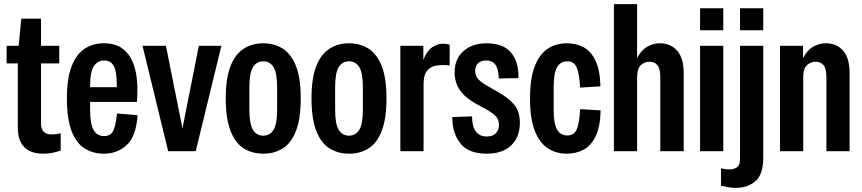

<svg xmlns="http://www.w3.org/2000/svg" viewBox="-20 -730 4161 927"><path d="M188 12Q129 12 97.5 -19.5Q66 -51 66 -114V-424H12V-509H70L83 -640H178V-509H266V-424H178V-136Q178 -105 192 -93Q206 -81 228 -81Q238 -81 248.5 -82Q259 -83 273 -87V-3Q231 12 188 12Z M481 12Q429 12 388.5 -13.5Q348 -39 325.5 -97.5Q303 -156 303 -254Q303 -352 326 -410.5Q349 -469 389 -495Q429 -521 481 -521Q538 -521 572 -495Q606 -469 622.5 -426.5Q639 -384 642 -334.5Q645 -285 641 -238H415V-202Q415 -129 432.5 -101Q450 -73 483 -73Q514 -73 526.5 -98Q539 -123 545 -182L644 -174Q638 -74 593 -31Q548 12 481 12ZM415 -312V-309H544V-315Q544 -386 529 -412Q514 -438 483 -438Q451 -438 433 -410.5Q415 -383 415 -312Z M792 0 668 -509H781L861 -110L940 -509H1049L925 0Z M1251 12Q1198 12 1157 -13.5Q1116 -39 1093 -98Q1070 -157 1070 -255Q1070 -353 1093 -411Q1116 -469 1157 -495Q1198 -521 1251 -521Q1305 -521 1345.5 -495Q1386 -469 1409 -411Q1432 -353 1432 -255Q1432 -157 1409 -98Q1386 -39 1345.5 -13.5Q1305 12 1251 12ZM1251 -75Q1283 -75 1300.5 -103Q1318 -131 1318 -202V-307Q1318 -378 1300.5 -406Q1283 -434 1251 -434Q1219 -434 1201.5 -406Q1184 -378 1184 -307V-202Q1184 -131 1201.5 -103Q1219 -75 1251 -75Z M1665 12Q1612 12 1571 -13.5Q1530 -39 1507 -98Q1484 -157 1484 -255Q1484 -353 1507 -411Q1530 -469 1571 -495Q1612 -521 1665 -521Q1719 -521 1759.5 -495Q1800 -469 1823 -411Q1846 -353 1846 -255Q1846 -157 1823 -98Q1800 -39 1759.5 -13.5Q1719 12 1665 12ZM1665 -75Q1697 -75 1714.5 -103Q1732 -131 1732 -202V-307Q1732 -378 1714.5 -406Q1697 -434 1665 -434Q1633 -434 1615.5 -406Q1598 -378 1598 -307V-202Q1598 -131 1615.5 -103Q1633 -75 1665 -75Z M1913 0V-509H2024V-441Q2040 -483 2065.5 -501Q2091 -519 2119 -519Q2126 -519 2134 -518Q2142 -517 2151 -514V-414Q2116 -418 2087.5 -413.5Q2059 -409 2042 -388.5Q2025 -368 2025 -323V0Z M2330 12Q2242 12 2202.5 -38Q2163 -88 2164 -165L2259 -168Q2260 -71 2330 -71Q2359 -71 2374 -86.5Q2389 -102 2389 -127Q2389 -154 2372 -170.5Q2355 -187 2326 -203L2280 -228Q2227 -257 2201 -294Q2175 -331 2175 -381Q2175 -446 2218 -483.5Q2261 -521 2328 -521Q2410 -521 2447.5 -476Q2485 -431 2483 -353L2388 -351Q2387 -398 2371.5 -418Q2356 -438 2329 -438Q2301 -438 2287.5 -424Q2274 -410 2274 -389Q2274 -365 2287.5 -349.5Q2301 -334 2330 -317L2389 -283Q2438 -255 2464 -223Q2490 -191 2490 -136Q2490 -69 2448.5 -28.5Q2407 12 2330 12Z M2717 12Q2665 12 2625 -14Q2585 -40 2562 -98.5Q2539 -157 2539 -254Q2539 -352 2562 -410.5Q2585 -469 2625 -495Q2665 -521 2717 -521Q2762 -521 2797.5 -502Q2833 -483 2855 -437.5Q2877 -392 2879 -313L2781 -307Q2777 -376 2764 -405Q2751 -434 2719 -434Q2686 -434 2669.5 -405.5Q2653 -377 2653 -306V-203Q2653 -133 2669.5 -104.5Q2686 -76 2719 -76Q2752 -76 2764.5 -105Q2777 -134 2781 -203L2880 -197Q2878 -118 2856 -72.5Q2834 -27 2798 -7.5Q2762 12 2717 12Z M2944 0V-710H3056V-450Q3075 -487 3104 -504Q3133 -521 3165 -521Q3218 -521 3249.5 -485Q3281 -449 3281 -376V0H3168V-357Q3168 -398 3154.5 -415Q3141 -432 3116 -432Q3092 -432 3074 -415.5Q3056 -399 3056 -355V0Z M3360 -584V-690H3472V-584ZM3360 0V-509H3472V0Z M3553 -584V-690H3665V-584ZM3533 177Q3514 177 3497.5 174Q3481 171 3461 167V83Q3475 86 3484 87Q3493 88 3502 88Q3523 88 3538 78Q3553 68 3553 36V-509H3665V34Q3665 112 3627.5 144.5Q3590 177 3533 177Z M3746 0V-509H3857V-448Q3875 -486 3904.5 -503.5Q3934 -521 3967 -521Q4020 -521 4051 -485Q4082 -449 4082 -376V0H3970V-357Q3970 -398 3956.5 -415Q3943 -432 3918 -432Q3894 -432 3876 -415.5Q3858 -399 3858 -355V0Z"/></svg>

Font: Special Gothic Condensed One
Style: Regular
Weight: 400
Designer: Alistair McCready
Foundry: Monolith
Version: Version 1.010; ttfautohint (v1.8.4.7-5d5b)